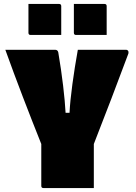

<svg xmlns="http://www.w3.org/2000/svg" viewBox="-20 -952 690 972"><path d="M455 0H200Q189 0 189 -11V-223Q143 -338 96 -460.5Q49 -583 7 -700H259Q272 -700 275 -687Q290 -599 299.5 -518.5Q309 -438 312 -381H332Q335 -441 346.5 -526Q358 -611 374 -700H617Q625 -700 628.5 -694.5Q632 -689 630 -681Q589 -571 544 -453Q499 -335 455 -223ZM124 -932H279Q290 -932 290 -921V-775H135Q124 -775 124 -786ZM354 -932H509Q520 -932 520 -921V-775H365Q354 -775 354 -786Z"/></svg>

Font: Recursive Sn Lnr St XBk
Style: Regular
Weight: 1000
Version: Version 1.079;hotconv 1.0.112;makeotfexe 2.5.65598; ttfautoh